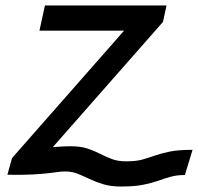

<svg xmlns="http://www.w3.org/2000/svg" viewBox="-20 -638 723 701"><path d="M441 -49Q477 -49 500 -55.5Q523 -62 545.5 -70Q568 -78 599.5 -84.5Q631 -91 683 -91L655 1Q625 1 602.5 7.5Q580 14 557.5 22Q535 30 503 36.5Q471 43 421 43Q384 43 356.5 34.5Q329 26 307 15.5Q285 5 264 -3.5Q243 -12 217 -12Q205 -12 191 -10Q177 -8 155.5 -5.5Q134 -3 98.5 -1Q63 1 7 0L24 -61L433 -526H124L144 -618H588L575 -558L173 -101Q199 -103 213.5 -103.5Q228 -104 238 -104Q275 -104 300 -95.5Q325 -87 345.5 -76.5Q366 -66 388 -57.5Q410 -49 441 -49Z"/></svg>

Font: Victor Mono Thin
Style: Bold Italic
Weight: 700
Italic angle: -12°
Monospace: yes
Version: Version 1.561;gftools[0.9.30]